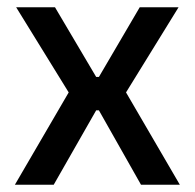

<svg xmlns="http://www.w3.org/2000/svg" viewBox="-20 -509 536 529"><path d="M128 0H21L177.5 -268.5V-241L24.5 -489H131.5L245 -297H252.5L365 -489H472L319 -241V-268.5L475.5 0H368.5L252.5 -205H245Z"/></svg>

Font: Anek Devanagari Medium Medium
Style: Regular
Weight: 500
Version: Version 1.003